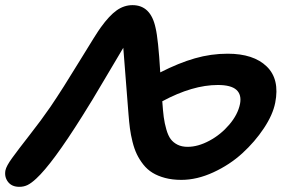

<svg xmlns="http://www.w3.org/2000/svg" viewBox="-25 -743 1108 743"><path d="M676.8 -46.9Q642.1 -46.9 613.8 -54.4Q585.4 -62 565.2 -74.5Q544.9 -86.9 529.5 -106.4Q514.2 -126 504.4 -146.5Q494.6 -167 487.8 -194.3Q481 -221.7 477.8 -246.1Q474.6 -270.5 472.2 -301.8Q454.1 -539.6 452.1 -558.1Q439 -537.1 383.3 -442.1Q327.6 -347.2 293 -293Q177.7 -109.4 115.2 -51.8Q96.2 -34.2 81.8 -27.1Q67.4 -20 49.8 -20Q20.5 -20 5.9 -39.3Q-8.8 -58.6 -3.9 -84Q-0.5 -100.6 22 -131.6Q44.4 -162.6 89.8 -220.7Q135.3 -278.8 169.9 -329.1Q217.3 -398.9 283.9 -508.3Q350.6 -617.7 365.2 -637.2Q397.9 -682.6 426.5 -702.9Q455.1 -723.1 487.8 -723.1Q558.6 -723.1 577.1 -634.8Q587.4 -592.3 595.2 -462.9Q667 -499.5 729.2 -517.3Q791.5 -535.2 856 -535.2Q956.1 -535.2 1007.1 -485.8Q1058.1 -436.5 1040 -345.2Q1030.8 -298.8 996.1 -246.6Q961.4 -194.3 912.8 -149.9Q864.3 -105.5 800.8 -76.2Q737.3 -46.9 676.8 -46.9ZM817.9 -414.1Q720.2 -414.1 603 -351.1Q605.5 -314.5 608.6 -290.3Q611.8 -266.1 618.7 -242.2Q625.5 -218.3 635.5 -204.8Q645.5 -191.4 661.9 -183.1Q678.2 -174.8 701.2 -174.8Q741.2 -174.8 785.4 -198.5Q829.6 -222.2 862.5 -261Q895.5 -299.8 903.8 -340.8Q910.6 -376.5 889.9 -395.3Q869.1 -414.1 817.9 -414.1Z"/></svg>

Font: Shantell Sans Irregular Bouncy
Style: Italic
Weight: 600
Italic angle: -11.31°
Designer: Stephen Nixon, Anya Danilova, Shantell Martin
Foundry: Arrow Type
Version: Version 1.006;[9816181b4]